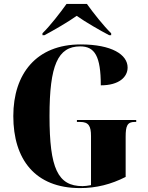

<svg xmlns="http://www.w3.org/2000/svg" viewBox="-20 -951 756 981"><path d="M197 -781V-771H207C252 -795 327 -838 372 -870C417 -838 492 -795 538 -771H548V-781C509 -819 456 -886 424 -931H320C288 -886 236 -819 197 -781ZM389 10C472 10 547 -9 622 -47V-252C622 -307 630 -328 668 -328H676V-338H373V-328H389C433 -328 445 -307 445 -256V-5C428 -2 414 0 402 0C275 0 233 -91 233 -358C233 -617 275 -714 390 -714C464 -714 495 -664 495 -515C589 -515 632 -558 632 -606C632 -672 551 -724 392 -724C166 -724 48 -574 48 -358C48 -137 159 10 389 10Z"/></svg>

Font: Noto Serif Display Condensed Black
Style: Regular
Weight: 900
Width: 3
Designer: Monotype Design Team
Foundry: Monotype Imaging Inc.
Version: Version 2.009